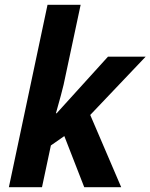

<svg xmlns="http://www.w3.org/2000/svg" viewBox="-20 -780 627 800"><path d="M178 -760H316L245 -427Q238 -396 213 -308H216L430 -544H587L356 -301L485 0H331L248 -213L192 -174L155 0H17Z"/></svg>

Font: Noto Sans Display
Style: Bold Italic
Weight: 700
Italic angle: -12°
Designer: Monotype Design team
Foundry: Monotype Imaging Inc.
Version: Version 1.000